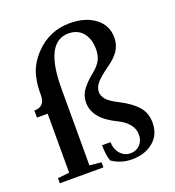

<svg xmlns="http://www.w3.org/2000/svg" viewBox="-134 -832 864 948"><g transform="rotate(-20 298.5 -357.5)"><path d="M22.5 0V-26.9L83.5 -33.2V-343.3H27.3V-380.4Q83.5 -380.4 83.5 -440.4Q83.5 -468.8 85.2 -488.8Q86.9 -508.8 93.3 -537.4Q99.6 -565.9 115 -593.3Q130.4 -620.6 154.3 -646.5Q229.5 -726.1 337.9 -726.1Q419.4 -726.1 470.5 -687.5Q521.5 -648.9 521.5 -585Q521.5 -546.9 502.4 -517.6Q483.4 -488.3 444.3 -460.9Q400.4 -430.2 378.9 -406.5Q357.4 -382.8 357.4 -356.9Q357.4 -345.2 362.8 -334.2Q368.2 -323.2 375.2 -315.4Q382.3 -307.6 394.8 -299.1Q407.2 -290.5 415.5 -285.9Q423.8 -281.2 437.5 -274.4Q493.7 -245.6 524.4 -211.2Q555.2 -176.8 555.2 -124.5Q555.2 -61.5 511 -25.1Q466.8 11.2 399.4 11.2Q340.3 11.2 294.4 -21Q282.7 -52.7 282.7 -105H327.1Q327.1 -69.3 348.6 -44.4Q370.1 -19.5 402.3 -19.5Q432.1 -19.5 451.9 -39.8Q471.7 -60.1 471.7 -93.3Q471.7 -123 451.2 -147.9Q430.7 -172.9 396 -189.5Q280.3 -244.1 280.3 -328.6Q280.3 -350.1 287.6 -369.4Q294.9 -388.7 310.1 -406.2Q325.2 -423.8 336.4 -434.3Q347.7 -444.8 367.7 -460.9Q392.1 -481.4 404.5 -504.2Q417 -526.9 417 -562.5Q417 -615.2 389.9 -647.9Q362.8 -680.7 314.9 -680.7Q189.9 -680.7 189.9 -437V-33.2L251.5 -26.9V0Z"/></g></svg>

Font: Elstob 14pt SemiBold
Style: Regular
Weight: 600
Designer: Peter S. Baker
Version: Version 1.015